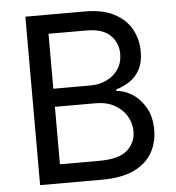

<svg xmlns="http://www.w3.org/2000/svg" viewBox="-52 -777 758 826"><g transform="rotate(-5 327.0 -364.0)"><path d="M87.9 0V-727.5H345.7Q421.9 -727.5 471.4 -701.4Q521 -675.3 545.2 -631.6Q569.3 -587.9 569.3 -534.7Q569.3 -487.8 552.7 -457.3Q536.1 -426.8 509 -408.7Q481.9 -390.6 450.2 -381.8V-375Q484.4 -373 518.3 -351.6Q552.2 -330.1 575 -290.5Q597.7 -251 597.7 -193.8Q597.7 -139.2 572.5 -95.2Q547.4 -51.3 493.7 -25.6Q439.9 0 354 0ZM180.7 -82H351.6Q436.5 -82 472.4 -114.7Q508.3 -147.5 508.3 -194.8Q508.3 -231.4 489.7 -262.2Q471.2 -293 437.3 -311.5Q403.3 -330.1 356.4 -330.1H180.7ZM180.7 -408.2H340.8Q379.9 -408.2 411.6 -423.6Q443.4 -439 461.9 -467Q480.5 -495.1 480.5 -532.7Q480.5 -580.1 447.5 -612.8Q414.6 -645.5 343.8 -645.5H180.7Z"/></g></svg>

Font: Inter Variable LoSnoCo
Style: Regular
Weight: 400
Designer: Rasmus Andersson
Foundry: rsms
Version: Version 4.000;git-a52131595; featfreeze: case,dlig,ss01,ss02